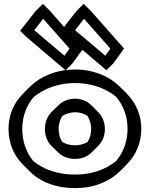

<svg xmlns="http://www.w3.org/2000/svg" viewBox="-20 -922 774 992"><path d="M550 -671 524 -634 368 -766 414 -825ZM621 -671 448 -867 412 -902 377 -867 295 -763 331 -728 530 -559 565 -594ZM339 -671 313 -634 157 -766 203 -825ZM410 -671 237 -867 202 -902 166 -867 84 -763 120 -728 319 -559 354 -594ZM212 -256C212 -221 224 -190 245 -169L281 -134L282 -133C304 -112 333 -101 368 -101C402 -101 432 -113 453 -134L488 -169L489 -170C510 -192 522 -221 522 -256C522 -291 508 -322 487 -343L452 -378L451 -379C429 -400 401 -412 368 -412C334 -412 304 -400 282 -378L246 -343C225 -322 212 -291 212 -256ZM283 -256C283 -282 290 -304 302 -323C320 -334 343 -342 368 -342C392 -342 413 -335 432 -323C443 -305 451 -282 451 -256C451 -231 445 -208 433 -189C415 -178 393 -171 368 -171C342 -171 319 -178 301 -189C290 -207 283 -230 283 -256ZM95 -256C95 -320 117 -377 153 -420C209 -466 284 -493 368 -493C451 -493 527 -466 581 -421C618 -376 639 -320 639 -256C639 -192 618 -136 581 -91C527 -46 453 -20 368 -20C279 -20 205 -46 152 -90C115 -135 95 -192 95 -256ZM24 -256C24 -183 51 -119 98 -72L133 -37C187 18 269 50 368 50C463 50 544 18 599 -37H600L635 -73C682 -120 710 -183 710 -256C710 -329 682 -391 635 -438V-439L599 -474C543 -530 460 -563 368 -563C274 -563 192 -530 135 -474H134L99 -438C52 -391 24 -329 24 -256Z"/></svg>

Font: Hussar Press
Style: Bold
Weight: 700
Foundry: Cannot Into Space Fonts
Version: Version 1.43